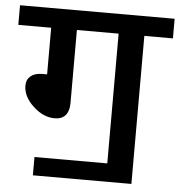

<svg xmlns="http://www.w3.org/2000/svg" viewBox="-65 -674 732 781"><g transform="rotate(5 300.5 -283.5)"><path d="M97.7 58.1V-16.6H395V-546.4H224.6V-247.6Q224.6 -215.3 209.7 -198Q194.8 -180.7 165.5 -180.7Q119.1 -180.7 77.4 -219.5Q35.6 -258.3 35.6 -303.2Q35.6 -327.6 52.7 -341.8Q69.8 -356 100.1 -356H119.6V-546.4H-14.6V-626.5H616.7V-546.4H500V58.1Z"/></g></svg>

Font: Yantramanav Medium
Style: Regular
Weight: 500
Version: Version 1.001;PS 1.0;hotconv 1.0.72;makeotf.lib2.5.5900; ttf